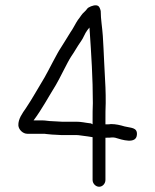

<svg xmlns="http://www.w3.org/2000/svg" viewBox="-20 -691 592 732"><path d="M324 -221H323C304 -223 291 -227 270 -227H215C203 -227 191 -229 179 -229C166 -229 154 -232 142 -232H108C139 -273 165 -322 193 -367C206 -388 237 -454 251 -475C265 -495 274 -513 289 -534C298 -546 303 -563 313 -576L321 -586L322 -573C328 -484 334 -393 334 -298C333 -277 333 -256 333 -234V-217C330 -218 328 -221 324 -221ZM407 -167C410 -167 414 -167 419 -166C445 -158 500 -140 502 -178C504 -206 478 -203 455 -209C438 -214 422 -218 403 -218C399 -217 393 -217 387 -217H382V-234C382 -256 382 -278 383 -298C383 -319 383 -339 382 -359C378 -423 376 -492 372 -554C370 -586 364 -617 364 -649C362 -658 359 -664 356 -667C347 -675 329 -669 317 -662C312 -659 310 -653 303 -647C291 -637 287 -627 277 -615C268 -602 259 -582 248 -567C236 -548 225 -529 212 -509C198 -489 164 -420 150 -396C126 -357 104 -316 79 -279C65 -259 49 -237 50 -213C51 -197 67 -181 84 -181H143C149 -181 152 -181 157 -180L178 -178C191 -178 204 -176 215 -176H270C275 -176 279 -176 284 -175L299 -173C309 -172 321 -170 333 -168V-5C333 9 345 21 358 21C371 21 382 9 382 -5V-166H387C394 -166 401 -166 407 -167ZM474 -154H475ZM277 -611ZM248 -563ZM178 -178Z"/></svg>

Font: Blanket
Style: Light
Weight: 300
Foundry: Cannot Into Space Fonts
Version: Version 0.9